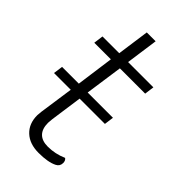

<svg xmlns="http://www.w3.org/2000/svg" viewBox="-225 -766 843 843"><g transform="rotate(45 196.0 -345.0)"><path d="M185 -505 160 -330H317L311 -286H154L133 -137Q131 -119 131 -113Q131 -76 149.5 -57Q168 -38 204 -38Q250 -38 293 -57Q303 -50 303 -35Q303 -15 285 -6Q254 10 195 10Q139 10 106.5 -20.5Q74 -51 74 -103Q74 -110 76 -126L99 -286H-5L1 -330H105L129 -505H26L32 -550H136L157 -700H212L191 -550H348L342 -505Z"/></g></svg>

Font: Krub Light
Style: Italic
Weight: 300
Italic angle: -8°
Designer: Ekaluck Peanpanawate
Foundry: Cadson Demak Co.,Ltd.
Version: Version 1.000; ttfautohint (v1.6)